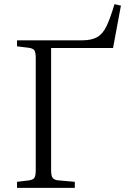

<svg xmlns="http://www.w3.org/2000/svg" viewBox="-20 -904 602 924"><path d="M62 0V-29L120 -36Q140 -39 146 -49Q152 -59 152 -86V-626Q152 -652 145.5 -661.5Q139 -671 119 -674L62 -681V-710H376Q421 -710 448 -725.5Q475 -741 493 -779Q511 -817 531 -884L562 -877L524 -673H226V-84Q226 -59 233 -48.5Q240 -38 261 -36L340 -29V0Z"/></svg>

Font: Literata 36pt Light
Style: Regular
Weight: 300
Designer: Latin by Veronika Burian and Jose Scaglione. Greek by Irene Vlachou. Cyrillic by Vera Evstafieva.
Foundry: TypeTogether
Version: Version 3.002